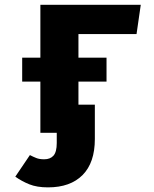

<svg xmlns="http://www.w3.org/2000/svg" viewBox="-20 -565 655 817"><path d="M184.1 232.3Q136.9 232.3 104.6 219.2Q72.3 206.2 45.1 186.7L107.2 94.9Q121 102.1 134.4 107.4Q147.7 112.8 168.2 112.8Q193.8 112.8 207.7 97.2Q221.5 81.5 221.5 43.6V0H151.8V-217.9H74.4V-319.5H151.8V-544.6H579L561 -420H313.8V-319.5H433.3V-217.9H313.8V-119.5H383.6V26.7Q383.6 127.2 331.5 179.7Q279.5 232.3 184.1 232.3Z"/></svg>

Font: FiraCode Nerd Font
Style: Bold
Weight: 700
Designer: Carrois Corporate, Edenspiekermann AG, Nikita Prokopov
Foundry: Carrois Corporate, Edenspiekermann AG, Nikita Prokopov
Version: Version 6.002;Nerd Fonts 2.1.0